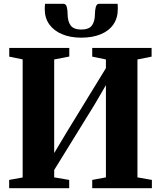

<svg xmlns="http://www.w3.org/2000/svg" viewBox="-20 -997 853 1017"><path d="M28.5 0V-44L100 -57V-682.5L29 -697V-743H347V-697.5L267 -682V-186L335.5 -300.5L541 -636V-682L468.5 -697V-743H783V-697L708 -682V-57.5L784.5 -44V0H468.5V-44L541 -57.5V-546L481.5 -444L267 -96.5V-57.5L346.5 -44V0ZM315 -977Q329.5 -977 333.8 -960Q338 -943 338 -925Q338 -884 354.2 -862.2Q370.5 -840.5 410.5 -840.5Q451 -840.5 467 -862.2Q483 -884 483 -925Q483 -943 487.5 -960Q492 -977 505.5 -977H603Q603.5 -970.5 603.8 -963.5Q604 -956.5 604 -949Q604 -901.5 580.5 -867.5Q557 -833.5 513.5 -815.5Q470 -797.5 410.5 -797.5Q352.5 -797.5 309 -815.8Q265.5 -834 241.2 -867.8Q217 -901.5 217 -949Q217 -956.5 217.5 -963.5Q218 -970.5 218.5 -977Z"/></svg>

Font: Merriweather 72pt ExtraBold
Style: Regular
Weight: 800
Version: Version 2.100